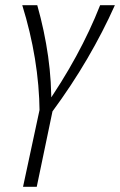

<svg xmlns="http://www.w3.org/2000/svg" viewBox="-20 -433 464 742"><path d="M133 0Q132 -103 115 -206.5Q98 -310 66 -413H124Q152 -314 166 -215Q180 -116 178 -17H151Q220 -116 274 -215Q328 -314 367 -413H424Q378 -310 317.5 -206.5Q257 -103 181 0ZM69 289 139 -37H190L122 289Z"/></svg>

Font: Ysabeau Infant Light
Style: Italic
Weight: 300
Italic angle: -12°
Designer: Christian Thalmann (Catharsis Fonts)
Version: Version 2.001;gftools[0.9.30]; featfreeze: ss01,ss02,lnum